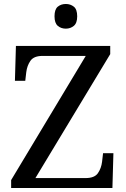

<svg xmlns="http://www.w3.org/2000/svg" viewBox="-20 -945 632 965"><path d="M36 0V-40L411 -664H194Q150 -664 133 -639.5Q116 -615 112 -582L107 -539H55L60 -714H534V-673L158 -50H410Q455 -50 472 -74.5Q489 -99 493 -132L498 -175H550L545 0ZM311 -801Q287 -801 270.5 -815Q254 -829 254 -863Q254 -898 270.5 -911.5Q287 -925 311 -925Q334 -925 351 -911.5Q368 -898 368 -863Q368 -829 351 -815Q334 -801 311 -801Z"/></svg>

Font: Noto Serif Grantha
Style: Regular
Weight: 400
Designer: Monotype Design Team
Foundry: Monotype Imaging Inc.
Version: Version 2.004; ttfautohint (v1.8.4.7-5d5b)